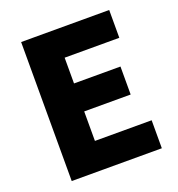

<svg xmlns="http://www.w3.org/2000/svg" viewBox="-134 -856 898 967"><g transform="rotate(-20 315.0 -372.5)"><path d="M86 0H569V-150H265V-308H514V-458H265V-596H558V-745H86Z"/></g></svg>

Font: Noto Sans JP Black
Style: Regular
Weight: 900
Designer: Ryoko NISHIZUKA 西塚涼子 (kana, bopomofo & ideographs); Paul D. Hunt (Latin, Greek & Cyrillic); Sandoll Communications 산돌커뮤니
Foundry: Adobe
Version: Version 2.002;hotconv 1.0.116;makeotfexe 2.5.65601